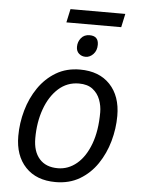

<svg xmlns="http://www.w3.org/2000/svg" viewBox="-57 -874 677 925"><g transform="rotate(5 281.5 -411.0)"><path d="M246.6 7.8Q153.8 7.8 101.3 -47.6Q48.8 -103 48.8 -197.8Q48.8 -260.7 66.2 -322Q83.5 -383.3 117.7 -433.1Q151.9 -482.9 201.9 -512.7Q252 -542.5 317.4 -542.5Q410.6 -542.5 463.1 -486.8Q515.6 -431.2 515.6 -335.9Q515.6 -273.9 498.5 -212.9Q481.4 -151.9 447.5 -101.8Q413.6 -51.8 363.3 -22Q313 7.8 246.6 7.8ZM251.5 -59.6Q302.2 -59.6 343.3 -94Q384.3 -128.4 408.2 -192.6Q432.1 -256.8 432.1 -345.2Q432.1 -377 420.9 -406.7Q409.7 -436.5 384.8 -455.8Q359.9 -475.1 318.4 -475.1Q261.2 -475.1 219.2 -437.3Q177.2 -399.4 154.3 -335.7Q131.3 -272 131.3 -194.3Q131.3 -130.4 162.6 -95Q193.8 -59.6 251.5 -59.6ZM231.9 -763.2 246.1 -828.6H511.2L497.1 -763.2ZM338.4 -606Q319.3 -606 306.2 -617.7Q293 -629.4 293 -650.4Q293 -674.8 307.9 -693.1Q322.8 -711.4 349.1 -711.4Q392.1 -711.4 392.1 -668.9Q392.1 -640.6 375.5 -623.3Q358.9 -606 338.4 -606Z"/></g></svg>

Font: Open Sans
Style: Italic
Weight: 400
Italic angle: -12°
Designer: Monotype Design Team
Foundry: Monotype Imaging Inc.
Version: Version 3.000; ttfautohint (v1.8.4)